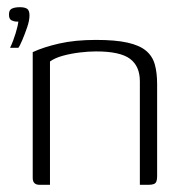

<svg xmlns="http://www.w3.org/2000/svg" viewBox="-20 -514 503 534"><path d="M8 -381Q17 -400 23.5 -421.5Q30 -443 31 -454Q31 -454 29.5 -454Q28 -454 26 -454Q19 -454 12 -457.5Q5 -461 5 -473Q5 -483 9 -487Q13 -491 20 -492.5Q27 -494 35 -494Q49 -494 55.5 -489.5Q62 -485 62 -471Q62 -457 55.5 -438Q49 -419 42 -402.5Q35 -386 31 -381ZM90 0Q71 0 71 -19V-369Q101 -383 145 -393Q189 -403 247 -403Q301 -403 334.5 -395.5Q368 -388 386 -373Q404 -358 410.5 -335Q417 -312 417 -280V-23Q417 -15 415 -9.5Q413 -4 407.5 -2Q402 0 393 0H369V-288Q369 -330 341.5 -350.5Q314 -371 247 -371Q226 -371 201.5 -368Q177 -365 155 -359Q133 -353 119 -343V0Z"/></svg>

Font: Genos Thin Light
Style: Regular
Weight: 300
Version: Version 1.010